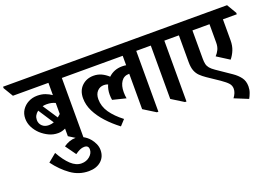

<svg xmlns="http://www.w3.org/2000/svg" viewBox="-176 -969 2256 1586"><g transform="rotate(-20 951.5 -176.0)"><path d="M240 -109Q197 -109 160 -126.5Q123 -144 92 -172Q61 -201 42.5 -237.5Q24 -274 24 -314Q24 -357 45.5 -389.5Q67 -422 102.5 -440.5Q138 -459 181 -459Q220 -459 250.5 -447.5Q281 -436 305 -419V-527H-7L-58 -612V-625H495L545 -540V-527H423V8H410L305 -58V-125Q291 -118 274.5 -113.5Q258 -109 240 -109ZM229 -366Q211 -366 194 -362L280 -232Q292 -241 305 -253V-350Q289 -358 270.5 -362Q252 -366 229 -366ZM110 -271Q110 -239 132 -218Q154 -197 190 -197Q213 -197 235 -205L147 -340Q110 -312 110 -271Z M371 273Q285 273 215 223Q145 173 87 95L159 36Q200 110 244 151Q288 192 336 192Q379 192 409 166Q439 140 439 107Q439 71 401 71Q382 71 363 79.5Q344 88 320 105L254 13Q278 -4 304 -13.5Q330 -23 357 -23Q391 -23 422.5 -6.5Q454 10 477 37Q496 59 508 86Q520 113 520 141Q520 201 479 237Q438 273 371 273Z M745 16Q683 -31 634.5 -84Q586 -137 558 -193.5Q530 -250 530 -309Q530 -376 571 -415.5Q612 -455 674 -455Q711 -455 742.5 -440.5Q774 -426 802 -400Q851 -447 923 -447Q943 -447 958 -444V-527H480L429 -612V-625H1148L1199 -540V-527H1077V8H1064L958 -58V-369H955Q911 -369 887 -334Q863 -299 863 -242Q863 -211 868 -186L751 -215Q747 -236 747 -262Q747 -308 764 -346Q748 -353 729 -353Q693 -353 669.5 -327.5Q646 -302 646 -258Q646 -195 684 -140Q722 -85 790 -33Z M1311 8 1205 -58V-527H1134L1083 -612V-625H1395L1446 -540V-527H1324V8Z M1785 -192 1678 -260Q1697 -280 1709 -305Q1721 -330 1721 -366V-527H1571V-278Q1571 -251 1575.5 -231Q1580 -211 1594 -194Q1608 -177 1636 -158L1762 -72Q1800 -46 1824 -14Q1848 18 1848 65Q1848 94 1838.5 120Q1829 146 1818 165L1698 116Q1727 77 1727 42Q1727 14 1709 -6.5Q1691 -27 1649 -56L1545 -126Q1516 -146 1495.5 -166Q1475 -186 1463.5 -215.5Q1452 -245 1452 -293V-527H1381L1330 -612V-625H1911L1961 -540V-527H1839V-342Q1839 -295 1824 -258Q1809 -221 1785 -192Z"/></g></svg>

Font: Noto Serif Devanagari SemiCondensed
Style: Bold
Weight: 700
Width: 4
Designer: Universal Thirst, Indian Type Foundry and the Monotype Design Team
Foundry: Monotype Imaging Inc.
Version: Version 2.004; ttfautohint (v1.8.4.7-5d5b)